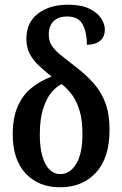

<svg xmlns="http://www.w3.org/2000/svg" viewBox="-20 -785 519 815"><path d="M235 10Q144 10 89 -48.5Q34 -107 34 -214Q34 -285 55 -333Q76 -381 113.5 -411.5Q151 -442 199 -460Q169 -484 145 -506.5Q121 -529 106.5 -556Q92 -583 92 -621Q92 -690 141.5 -727.5Q191 -765 268 -765Q324 -765 358.5 -748.5Q393 -732 409 -707.5Q425 -683 425 -660Q425 -628 404.5 -611.5Q384 -595 349 -595Q349 -645 331.5 -680Q314 -715 265 -715Q228 -715 207.5 -695Q187 -675 187 -639Q187 -612 199.5 -592Q212 -572 237 -552Q262 -532 299 -503Q344 -469 377 -432Q410 -395 427.5 -347.5Q445 -300 445 -234Q445 -115 387.5 -52.5Q330 10 235 10ZM236 -46Q277 -46 303.5 -89.5Q330 -133 330 -215Q330 -273 318.5 -313Q307 -353 287.5 -380Q268 -407 242 -428Q220 -418 199 -393.5Q178 -369 163.5 -325Q149 -281 149 -214Q149 -134 172.5 -90Q196 -46 236 -46Z"/></svg>

Font: Noto Serif ExtraCondensed SemiBold
Style: Regular
Weight: 600
Width: 2
Designer: Monotype Design Team
Foundry: Monotype Imaging Inc.
Version: Version 2.015; ttfautohint (v1.8.4.7-5d5b)